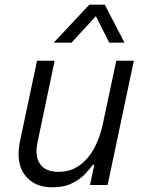

<svg xmlns="http://www.w3.org/2000/svg" viewBox="-20 -789 607 819"><path d="M209 -607 361 -769H427L511 -607H446L389 -720L285 -607ZM203 10Q125 10 85.5 -43Q46 -96 66 -190L138 -530H213L141 -186Q127 -124 150.5 -90Q174 -56 229 -56Q282 -56 320.5 -84.5Q359 -113 383 -159Q407 -205 418 -257L476 -530H551L439 0H364L382 -86H376Q366 -72 345 -49Q324 -26 289 -8Q254 10 203 10Z"/></svg>

Font: Be Vietnam Pro Light
Style: Italic
Weight: 300
Italic angle: -12°
Designer: Lam Bao, Tony Le, Vietanh Nguyen
Foundry: Yellow Type Foundry
Version: Version 1.002; ttfautohint (v1.8.3)